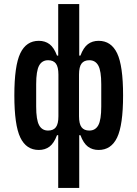

<svg xmlns="http://www.w3.org/2000/svg" viewBox="-20 -730 680 950"><path d="M269 -155V-361Q269 -399 256.5 -415.5Q244 -432 218 -432Q188 -432 173.5 -405.5Q159 -379 159 -313V-203Q159 -137 173.5 -110.5Q188 -84 218 -84Q244 -84 256.5 -100.5Q269 -117 269 -155ZM172 -528Q203 -528 225 -511.5Q247 -495 262 -455H268V-710H372V-455H378Q393 -495 415 -511.5Q437 -528 468 -528Q530 -528 559.5 -466.5Q589 -405 589 -258Q589 -111 559.5 -49.5Q530 12 468 12Q437 12 415 -4.5Q393 -21 378 -61H372V200H268V-61H262Q247 -21 225 -4.5Q203 12 172 12Q110 12 80.5 -49.5Q51 -111 51 -258Q51 -405 80.5 -466.5Q110 -528 172 -528ZM422 -84Q452 -84 466.5 -110.5Q481 -137 481 -203V-313Q481 -379 466.5 -405.5Q452 -432 422 -432Q396 -432 383.5 -415.5Q371 -399 371 -361V-155Q371 -117 383.5 -100.5Q396 -84 422 -84Z"/></svg>

Font: Writer SemiBold
Style: Regular
Weight: 600
Monospace: yes
Designer: Mike Abbink, Paul van der Laan, Pieter van Rosmalen
Foundry: Bold Monday
Version: Version 2.001 2020